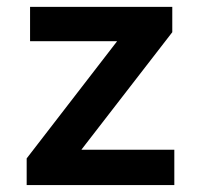

<svg xmlns="http://www.w3.org/2000/svg" viewBox="-20 -535 573 555"><path d="M57.1 0H483.9V-102.1H215.8V-103L478 -441.9V-515.1H66.9V-416H317.9V-415L57.1 -77.1Z"/></svg>

Font: Doppio One
Style: Regular
Weight: 400
Designer: Szymon Celej
Foundry: Sorkin Type Co
Version: Version 1.002